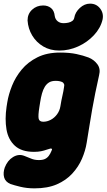

<svg xmlns="http://www.w3.org/2000/svg" viewBox="-22 -810 584 1052"><path d="M167 222Q125 222 90 213.5Q55 205 35 198Q7 186 0.5 161.5Q-6 137 4 108Q19 69 49.5 50.5Q80 32 111 44Q130 51 148.5 59Q167 67 191 67Q212 67 224.5 61Q237 55 245.5 43.5Q254 32 260 17Q265 8 262 5.5Q259 3 254 4Q245 6 232.5 10.5Q220 15 203.5 18.5Q187 22 164 22Q96 22 59.5 -11.5Q23 -45 13.5 -101Q4 -157 14 -225L18 -250Q25 -293 44 -340.5Q63 -388 97 -429Q131 -470 183 -496Q235 -522 307 -522Q359 -522 396.5 -514Q434 -506 463 -495Q493 -483 511.5 -458Q530 -433 521 -398Q509 -345 500 -300Q491 -255 483.5 -213Q476 -171 469 -126.5Q462 -82 453 -28Q446 16 427 60Q408 104 374 141Q340 178 289.5 200Q239 222 167 222ZM215 -143Q236 -143 256 -153.5Q276 -164 290.5 -183.5Q305 -203 309 -228Q314 -260 320 -285.5Q326 -311 329 -334Q331 -344 329.5 -348Q328 -352 323 -358Q317 -362 307 -364.5Q297 -367 283 -367Q261 -367 247 -358.5Q233 -350 223.5 -334.5Q214 -319 208 -297.5Q202 -276 198 -250L194 -225Q186 -175 190 -159Q194 -143 215 -143ZM215 -780Q240 -780 257.5 -766Q275 -752 278 -722Q281 -704 294 -693.5Q307 -683 326 -683Q340 -683 353 -686Q366 -689 374.5 -695.5Q383 -702 385 -713Q390 -743 415.5 -766.5Q441 -790 471 -790H472Q506 -790 526.5 -763.5Q547 -737 540 -703Q529 -656 492.5 -617Q456 -578 406 -555.5Q356 -533 303 -533Q253 -533 215 -555.5Q177 -578 154.5 -615.5Q132 -653 129 -698Q129 -734 154 -757Q179 -780 214 -780Z"/></svg>

Font: Winky Sans ExtraBold
Style: Italic
Weight: 800
Italic angle: -8.97852°
Designer: Simon Atzbach
Foundry: typofactur
Version: Version 1.205